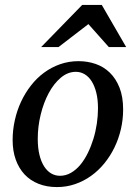

<svg xmlns="http://www.w3.org/2000/svg" viewBox="-20 -740 546 772"><path d="M374 -304.2Q374 -339.8 367.2 -367.2Q360.4 -394.5 348.6 -413.1Q336.9 -431.6 320.6 -441.4Q304.2 -451.2 285.2 -451.2Q252.4 -451.2 224.4 -427.5Q196.3 -403.8 175.8 -365.5Q155.3 -327.1 143.6 -279.1Q131.8 -231 131.8 -182.1Q131.8 -145 138.7 -117.2Q145.5 -89.4 157.7 -70.6Q169.9 -51.8 186 -42.5Q202.1 -33.2 221.2 -33.2Q244.6 -33.2 265.4 -45.2Q286.1 -57.1 303 -77.4Q319.8 -97.7 333 -124.5Q346.2 -151.4 355.5 -181.4Q364.7 -211.4 369.4 -243.2Q374 -274.9 374 -304.2ZM475.1 -299.8Q475.1 -259.3 466.1 -220.5Q457 -181.6 440.2 -147Q423.3 -112.3 399.7 -83.3Q376 -54.2 346.4 -33Q316.9 -11.7 282.2 0.2Q247.6 12.2 209 12.2Q168 12.2 134.8 -1Q101.6 -14.2 78.6 -38.8Q55.7 -63.5 43.2 -98.4Q30.8 -133.3 30.8 -176.8Q30.8 -217.3 39.6 -256.6Q48.3 -295.9 64.7 -331.1Q81.1 -366.2 104.5 -396.2Q127.9 -426.3 157.5 -448Q187 -469.7 221.9 -481.9Q256.8 -494.1 295.9 -494.1Q332 -494.1 364.5 -482.9Q397 -471.7 421.6 -447.8Q446.3 -423.8 460.7 -387.2Q475.1 -350.6 475.1 -299.8ZM417.5 -550.8 335.4 -643.1 215.3 -550.8H145.5L310.5 -720.2H389.2L487.3 -550.8Z"/></svg>

Font: Charis SIL Am
Style: Italic
Weight: 400
Italic angle: -11°
Foundry: SIL International
Version: Version 5.000